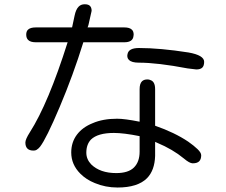

<svg xmlns="http://www.w3.org/2000/svg" viewBox="-20 -796 1040 883"><path d="M363.3 -601.6H551.8Q590.8 -601.6 593.8 -629.9Q594.7 -633.8 594.7 -636.7Q594.7 -651.4 586.9 -659.2Q576.2 -669.9 551.8 -669.9H382.8L386.7 -680.7L401.4 -746.1Q401.4 -760.7 394 -768.6Q386.7 -776.4 369.6 -776.4Q352.5 -776.4 341.8 -765.6Q329.1 -752.9 323.2 -724.6L311.5 -669.9H144.5Q119.1 -669.9 108.4 -659.2Q100.6 -651.4 100.6 -636.7Q100.6 -621.1 109.4 -612.3Q120.1 -601.6 144.5 -601.6H291Q202.1 -320.3 117.2 -187.5Q96.7 -155.3 96.7 -140.6Q96.7 -122.1 106 -112.8Q115.2 -103.5 133.8 -103.5Q142.6 -103.5 147.5 -106.4Q157.2 -112.3 164.1 -121.1Q192.4 -157.2 254.4 -303.7Q316.4 -450.2 363.3 -601.6ZM619.1 -575.2Q571.3 -575.2 566.4 -546.9Q565.4 -543.9 565.4 -540Q565.4 -527.3 573.2 -520.5Q585 -507.8 619.1 -507.8Q704.1 -507.8 842.8 -481.4L882.8 -476.6Q901.4 -476.6 910.2 -484.9Q918.9 -493.2 918.9 -511.7Q918.9 -542 846.7 -554.7Q715.8 -575.2 619.1 -575.2ZM693.4 -217.8V-385.7Q693.4 -420.9 671.9 -427.7Q666 -430.7 658.2 -430.7Q641.6 -430.7 632.8 -421.9Q622.1 -411.1 622.1 -385.7V-236.3Q553.7 -250 518.6 -250Q453.1 -250 406.2 -229.5Q359.4 -210.9 333.5 -176.3Q307.6 -141.6 307.6 -94.7Q307.6 -39.1 349.6 2.9Q377 30.3 416 45.9Q464.8 66.4 520.5 66.4Q613.3 66.4 656.2 23.4Q691.4 -12.7 693.4 -79.1V-143.6L702.1 -139.6Q774.4 -109.4 825.2 -67.4Q851.6 -44.9 866.2 -44.9Q886.7 -44.9 896 -54.2Q905.3 -63.5 905.3 -82Q905.3 -93.8 888.7 -109.9Q872.1 -126 845.7 -144.5Q783.2 -186.5 693.4 -217.8ZM503.9 -184.6Q548.8 -184.6 622.1 -169.9V-98.6Q622.1 -51.8 596.2 -25.9Q570.3 0 514.6 0Q440.4 0 399.4 -40Q377 -63.5 377 -93.8Q377 -131.8 398.4 -154.3Q429.7 -184.6 503.9 -184.6Z"/></svg>

Font: FakePearl
Style: Light
Weight: 350
Version: Version 1.2